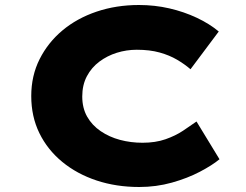

<svg xmlns="http://www.w3.org/2000/svg" viewBox="-20 -738 983 768"><path d="M537 10Q445 10 366.5 -16Q288 -42 229 -90.5Q170 -139 137.5 -205.5Q105 -272 105 -354Q105 -435 138.5 -501.5Q172 -568 230 -616.5Q288 -665 366.5 -691.5Q445 -718 536 -718Q599 -718 657.5 -704.5Q716 -691 767 -667Q818 -643 855 -612L742 -461Q719 -481 688.5 -499Q658 -517 618.5 -528Q579 -539 527 -539Q486 -539 447.5 -527Q409 -515 377.5 -491.5Q346 -468 327.5 -433Q309 -398 309 -352Q309 -306 328.5 -271.5Q348 -237 382.5 -213.5Q417 -190 460 -178.5Q503 -167 550 -167Q602 -167 642 -181Q682 -195 712 -215Q742 -235 766 -252L858 -101Q829 -77 779.5 -51Q730 -25 667.5 -7.5Q605 10 537 10Z"/></svg>

Font: Lexend Tera ExtraBold
Style: Regular
Weight: 800
Designer: Bonnie Shaver-Troup, Thomas Jockin
Foundry: Lexend
Version: Version 1.007